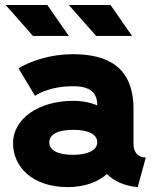

<svg xmlns="http://www.w3.org/2000/svg" viewBox="-20 -743 632 776"><path d="M113.3 -597.7H258.3L171.4 -722.7H2.9ZM368.7 -597.7H513.7L426.8 -722.7H258.3ZM253.9 13.2C321.8 13.2 375.5 -7.3 412.1 -39.6C439 -13.2 480.5 8.8 536.6 13.2L569.3 -106.4C536.1 -106.4 519.5 -130.4 519.5 -159.7V-303.2C519.5 -474.1 412.1 -523.9 275.9 -523.9C141.6 -523.9 54.7 -466.8 54.7 -466.8L121.6 -355.5C121.6 -355.5 172.9 -394.5 275.9 -394.5C346.2 -394.5 373 -367.2 373 -318.4V-316.9C345.7 -328.6 313.5 -335.4 275.9 -335.4C134.8 -335.4 32.7 -262.2 32.7 -164.6C32.7 -66.9 112.8 13.2 253.9 13.2ZM373 -167.5C373 -135.3 333 -117.2 275.9 -117.2C214.4 -117.2 179.2 -135.3 179.2 -167.5C179.2 -200.2 214.4 -218.3 275.9 -218.3C337.9 -218.3 373 -200.2 373 -167.5Z"/></svg>

Font: Giphurs ExtraBold
Style: Regular
Weight: 800
Version: Version 1.000